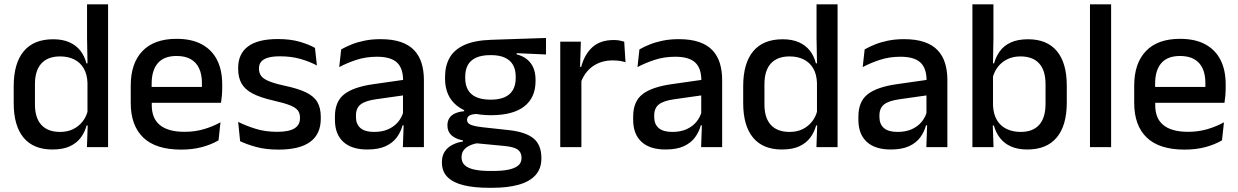

<svg xmlns="http://www.w3.org/2000/svg" viewBox="-20 -682 5740 890"><path d="M222.5 11Q135 11 89.2 -44Q43.5 -99 43.5 -204.5V-282Q43.5 -388.5 89.8 -444.2Q136 -500 226.5 -500Q270 -500 301.2 -486.2Q332.5 -472.5 352.2 -447.5Q372 -422.5 380.5 -388.5H413L385.5 -298Q384 -338 368 -365.2Q352 -392.5 324 -406.5Q296 -420.5 258.5 -420.5Q202 -420.5 172 -388Q142 -355.5 142 -291.5V-198Q142 -135.5 171.8 -103Q201.5 -70.5 258.5 -70.5Q293 -70.5 319.2 -83.5Q345.5 -96.5 363 -119Q380.5 -141.5 387 -169.5L410 -100.5H381.5Q373.5 -70 354.8 -44.5Q336 -19 304 -4Q272 11 222.5 11ZM383 0 387 -114.5 385.5 -145.5V-348.5L386 -367.5L383.5 -506V-662H481V0Z M819.5 11.5Q702.5 11.5 644.2 -44.2Q586 -100 586 -205V-285Q586 -388.5 640.2 -445.2Q694.5 -502 798.5 -502Q869 -502 916 -476.2Q963 -450.5 986.5 -403.5Q1010 -356.5 1010 -292V-273.5Q1010 -256.5 1008.5 -239Q1007 -221.5 1004.5 -205.5H914.5Q915.5 -231.5 915.8 -254.5Q916 -277.5 916 -296.5Q916 -337 903 -365Q890 -393 864 -407.8Q838 -422.5 798.5 -422.5Q740 -422.5 711.5 -389.2Q683 -356 683 -294.5V-248.5L683.5 -237V-193.5Q683.5 -166 691.8 -143.5Q700 -121 718.2 -104.8Q736.5 -88.5 765.5 -79.8Q794.5 -71 836 -71Q883 -71 924.2 -83Q965.5 -95 1002 -115L993 -31.5Q960 -12 916.2 -0.2Q872.5 11.5 819.5 11.5ZM638 -205.5V-279H984.5V-205.5Z M1271 11.5Q1212 11.5 1167.5 -0.8Q1123 -13 1093 -27.5L1084 -117Q1121 -98.5 1165.5 -84.8Q1210 -71 1265.5 -71Q1319 -71 1344.8 -86.8Q1370.5 -102.5 1370.5 -133.5V-137.5Q1370.5 -157.5 1360 -170.8Q1349.5 -184 1322.8 -194.5Q1296 -205 1247 -216Q1185.5 -230 1150 -249Q1114.5 -268 1099.2 -295.8Q1084 -323.5 1084 -362.5V-367Q1084 -433 1130 -467Q1176 -501 1268 -501Q1326 -501 1369 -488.5Q1412 -476 1440 -460L1449 -378.5Q1415.5 -396.5 1372.8 -408.8Q1330 -421 1278 -421Q1242.5 -421 1221 -414.2Q1199.5 -407.5 1190 -395.2Q1180.5 -383 1180.5 -366V-362.5Q1180.5 -344 1190.5 -330.2Q1200.5 -316.5 1226.2 -305.8Q1252 -295 1298 -285Q1360 -272 1397 -254.5Q1434 -237 1450.5 -209.8Q1467 -182.5 1467 -139.5V-132Q1467 -60.5 1418 -24.5Q1369 11.5 1271 11.5Z M1847.5 0 1851.5 -116 1848 -131V-285L1848.5 -309.5Q1848.5 -366 1819.8 -392.5Q1791 -419 1727.5 -419Q1676 -419 1632 -404.5Q1588 -390 1552.5 -371L1561.5 -453Q1581.5 -464.5 1608.5 -475.5Q1635.5 -486.5 1669.5 -493.5Q1703.5 -500.5 1744 -500.5Q1799.5 -500.5 1838 -487.2Q1876.5 -474 1900 -449Q1923.5 -424 1934.2 -389Q1945 -354 1945 -311V0ZM1682 11Q1609.5 11 1571 -24.8Q1532.5 -60.5 1532.5 -126.5V-141.5Q1532.5 -211.5 1575.8 -245.2Q1619 -279 1712 -292L1859 -313L1864.5 -242L1723.5 -222Q1673 -215 1651.5 -197.8Q1630 -180.5 1630 -147V-140Q1630 -106.5 1650.8 -88.5Q1671.5 -70.5 1714 -70.5Q1753 -70.5 1781 -83.5Q1809 -96.5 1826.5 -118.2Q1844 -140 1850.5 -166.5L1864 -101H1846Q1838 -71 1819.5 -45.5Q1801 -20 1767.8 -4.5Q1734.5 11 1682 11Z M2256 -148Q2153 -148 2098 -192Q2043 -236 2043 -317.5V-325.5Q2043 -377 2064.5 -414.8Q2086 -452.5 2133.2 -473.8Q2180.5 -495 2257 -497.5L2511 -506V-429.5L2375 -435.5V-430Q2404 -422.5 2423.2 -406.8Q2442.5 -391 2452.5 -367.5Q2462.5 -344 2462.5 -312V-306.5Q2462.5 -229.5 2410.2 -188.8Q2358 -148 2256 -148ZM2252 110.5H2264.5Q2307 110.5 2336.5 104.5Q2366 98.5 2381.8 85.5Q2397.5 72.5 2397.5 51V49.5Q2397.5 24 2379.5 11.2Q2361.5 -1.5 2317 -5.5L2176 -19L2200.5 -20Q2176.5 -16 2158.2 -7.8Q2140 0.5 2129.8 13.8Q2119.5 27 2119.5 46.5V47.5Q2119.5 70.5 2135.2 84.5Q2151 98.5 2180.8 104.5Q2210.5 110.5 2252 110.5ZM2246 188.5Q2178.5 188.5 2129.8 176.8Q2081 165 2054.8 139.2Q2028.5 113.5 2028.5 71V69Q2028.5 40.5 2041.2 21Q2054 1.5 2076.2 -10.2Q2098.5 -22 2126 -26V-31Q2089.5 -38.5 2071.8 -55.8Q2054 -73 2054 -100.5V-101Q2054 -120 2062.5 -133.8Q2071 -147.5 2088.2 -155.8Q2105.5 -164 2131.5 -166.5V-177.5L2234.5 -152.5L2197 -154Q2167.5 -153.5 2156.2 -146.5Q2145 -139.5 2145 -126.5V-126Q2145 -111 2161.8 -103.8Q2178.5 -96.5 2218.5 -92L2337.5 -79Q2416.5 -70.5 2453 -40.5Q2489.5 -10.5 2489.5 50.5V53Q2489.5 100 2462.2 130Q2435 160 2384.2 174.2Q2333.5 188.5 2262.5 188.5ZM2254.5 -220Q2293 -220 2318.8 -231.2Q2344.5 -242.5 2357.5 -265Q2370.5 -287.5 2370.5 -320V-327.5Q2370.5 -359.5 2357.8 -381.5Q2345 -403.5 2319.8 -415Q2294.5 -426.5 2256 -426.5H2253.5Q2212 -426.5 2186 -414.2Q2160 -402 2148.2 -379.8Q2136.5 -357.5 2136.5 -327V-320Q2136.5 -287.5 2149.5 -265Q2162.5 -242.5 2188.8 -231.2Q2215 -220 2254.5 -220Z M2671 -295.5 2650 -372H2674Q2689.5 -430 2726 -463.2Q2762.5 -496.5 2825.5 -496.5Q2840.5 -496.5 2852.2 -494.2Q2864 -492 2873.5 -489L2879.5 -393.5Q2867.5 -397.5 2852.5 -399.8Q2837.5 -402 2820 -402Q2766.5 -402 2727.5 -374.5Q2688.5 -347 2671 -295.5ZM2577 0V-489H2672.5L2668 -346.5L2675 -339.5V0Z M3230 0 3234 -116 3230.5 -131V-285L3231 -309.5Q3231 -366 3202.2 -392.5Q3173.5 -419 3110 -419Q3058.5 -419 3014.5 -404.5Q2970.5 -390 2935 -371L2944 -453Q2964 -464.5 2991 -475.5Q3018 -486.5 3052 -493.5Q3086 -500.5 3126.5 -500.5Q3182 -500.5 3220.5 -487.2Q3259 -474 3282.5 -449Q3306 -424 3316.8 -389Q3327.5 -354 3327.5 -311V0ZM3064.5 11Q2992 11 2953.5 -24.8Q2915 -60.5 2915 -126.5V-141.5Q2915 -211.5 2958.2 -245.2Q3001.5 -279 3094.5 -292L3241.5 -313L3247 -242L3106 -222Q3055.5 -215 3034 -197.8Q3012.5 -180.5 3012.5 -147V-140Q3012.5 -106.5 3033.2 -88.5Q3054 -70.5 3096.5 -70.5Q3135.5 -70.5 3163.5 -83.5Q3191.5 -96.5 3209 -118.2Q3226.5 -140 3233 -166.5L3246.5 -101H3228.5Q3220.5 -71 3202 -45.5Q3183.5 -20 3150.2 -4.5Q3117 11 3064.5 11Z M3604 11Q3516.5 11 3470.8 -44Q3425 -99 3425 -204.5V-282Q3425 -388.5 3471.2 -444.2Q3517.5 -500 3608 -500Q3651.5 -500 3682.8 -486.2Q3714 -472.5 3733.8 -447.5Q3753.5 -422.5 3762 -388.5H3794.5L3767 -298Q3765.5 -338 3749.5 -365.2Q3733.5 -392.5 3705.5 -406.5Q3677.5 -420.5 3640 -420.5Q3583.5 -420.5 3553.5 -388Q3523.5 -355.5 3523.5 -291.5V-198Q3523.5 -135.5 3553.2 -103Q3583 -70.5 3640 -70.5Q3674.5 -70.5 3700.8 -83.5Q3727 -96.5 3744.5 -119Q3762 -141.5 3768.5 -169.5L3791.5 -100.5H3763Q3755 -70 3736.2 -44.5Q3717.5 -19 3685.5 -4Q3653.5 11 3604 11ZM3764.5 0 3768.5 -114.5 3767 -145.5V-348.5L3767.5 -367.5L3765 -506V-662H3862.5V0Z M4274 0 4278 -116 4274.5 -131V-285L4275 -309.5Q4275 -366 4246.2 -392.5Q4217.5 -419 4154 -419Q4102.5 -419 4058.5 -404.5Q4014.5 -390 3979 -371L3988 -453Q4008 -464.5 4035 -475.5Q4062 -486.5 4096 -493.5Q4130 -500.5 4170.5 -500.5Q4226 -500.5 4264.5 -487.2Q4303 -474 4326.5 -449Q4350 -424 4360.8 -389Q4371.5 -354 4371.5 -311V0ZM4108.5 11Q4036 11 3997.5 -24.8Q3959 -60.5 3959 -126.5V-141.5Q3959 -211.5 4002.2 -245.2Q4045.5 -279 4138.5 -292L4285.5 -313L4291 -242L4150 -222Q4099.5 -215 4078 -197.8Q4056.5 -180.5 4056.5 -147V-140Q4056.5 -106.5 4077.2 -88.5Q4098 -70.5 4140.5 -70.5Q4179.5 -70.5 4207.5 -83.5Q4235.5 -96.5 4253 -118.2Q4270.5 -140 4277 -166.5L4290.5 -101H4272.5Q4264.5 -71 4246 -45.5Q4227.5 -20 4194.2 -4.5Q4161 11 4108.5 11Z M4742 11Q4698.5 11 4667 -2.8Q4635.5 -16.5 4615.8 -41.8Q4596 -67 4587 -100.5H4554.5L4583 -193Q4585 -152 4601.5 -124.8Q4618 -97.5 4646.5 -84Q4675 -70.5 4711.5 -70.5Q4767.5 -70.5 4797 -103.2Q4826.5 -136 4826.5 -201V-292.5Q4826.5 -355.5 4796.8 -388Q4767 -420.5 4710.5 -420.5Q4676 -420.5 4649.5 -407.5Q4623 -394.5 4605.8 -372.2Q4588.5 -350 4581.5 -321.5L4560 -388.5H4588Q4596.5 -419.5 4614.8 -444.8Q4633 -470 4665 -485Q4697 -500 4746 -500Q4833.5 -500 4879.2 -445Q4925 -390 4925 -284.5V-207Q4925 -100.5 4878.5 -44.8Q4832 11 4742 11ZM4487.5 0V-662H4585V-506L4582.5 -365.5L4583 -348.5V-145.5L4581.5 -114.5L4585.5 0Z M5032.5 0V-662H5130.5V0Z M5471 11.5Q5354 11.5 5295.8 -44.2Q5237.5 -100 5237.5 -205V-285Q5237.5 -388.5 5291.8 -445.2Q5346 -502 5450 -502Q5520.5 -502 5567.5 -476.2Q5614.5 -450.5 5638 -403.5Q5661.5 -356.5 5661.5 -292V-273.5Q5661.5 -256.5 5660 -239Q5658.5 -221.5 5656 -205.5H5566Q5567 -231.5 5567.2 -254.5Q5567.5 -277.5 5567.5 -296.5Q5567.5 -337 5554.5 -365Q5541.5 -393 5515.5 -407.8Q5489.5 -422.5 5450 -422.5Q5391.5 -422.5 5363 -389.2Q5334.5 -356 5334.5 -294.5V-248.5L5335 -237V-193.5Q5335 -166 5343.2 -143.5Q5351.5 -121 5369.8 -104.8Q5388 -88.5 5417 -79.8Q5446 -71 5487.5 -71Q5534.5 -71 5575.8 -83Q5617 -95 5653.5 -115L5644.5 -31.5Q5611.5 -12 5567.8 -0.2Q5524 11.5 5471 11.5ZM5289.5 -205.5V-279H5636V-205.5Z"/></svg>

Font: Anek Gurmukhi Medium Medium
Style: Regular
Weight: 500
Version: Version 1.003